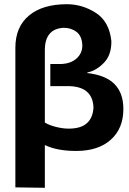

<svg xmlns="http://www.w3.org/2000/svg" viewBox="-20 -709 615 912"><path d="M298 -689Q371 -689 435 -648Q499 -607 509 -514Q510 -447 472.5 -409.5Q435 -372 395 -365V-362Q482 -352 524 -309.5Q566 -267 566 -191Q566 -99 506.5 -45.5Q447 8 342 8Q251 8 193 -20V183L53 181V-482Q53 -581 117.5 -635Q182 -689 298 -689ZM282 -577Q192 -572 193 -468V-127Q214 -114 246.5 -106Q279 -98 306 -98Q365 -98 393.5 -124.5Q422 -151 424 -199Q422 -249 391.5 -274.5Q361 -300 301 -300H219V-405H271Q318 -407 345 -432.5Q372 -458 371 -495Q369 -538 343.5 -557.5Q318 -577 282 -577Z"/></svg>

Font: Montserrat GRBold
Style: Regular
Weight: 700
Designer: Julieta Ulanovsky
Foundry: Julieta Ulanovsky
Version: Version 1.00 May 29, 2023, initial release